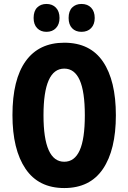

<svg xmlns="http://www.w3.org/2000/svg" viewBox="-20 -941 649 971"><path d="M566 -358Q566 -183 500.5 -86.5Q435 10 305 10Q175 10 109 -87.5Q43 -185 43 -359Q43 -539 110 -632Q177 -725 305 -725Q436 -725 501 -629Q566 -533 566 -358ZM200 -358Q200 -123 305 -123Q357 -123 383 -180.5Q409 -238 409 -358Q409 -478 383 -536Q357 -594 305 -594Q200 -594 200 -358ZM150 -850Q150 -885 168 -903Q186 -921 215 -921Q245 -921 263 -902Q281 -883 281 -850Q281 -818 263 -799Q245 -780 215 -780Q186 -780 168 -798.5Q150 -817 150 -850ZM327 -850Q327 -885 345 -903Q363 -921 392 -921Q423 -921 441 -902Q459 -883 459 -850Q459 -818 441 -799Q423 -780 392 -780Q362 -780 344.5 -798.5Q327 -817 327 -850Z"/></svg>

Font: Noto Sans Gurmukhi ExtraCondensed ExtraBold
Style: Regular
Weight: 800
Width: 2
Designer: Jelle Bosma - Monotype Design Team
Foundry: Monotype Imaging Inc.
Version: Version 2.004; ttfautohint (v1.8.4.7-5d5b)